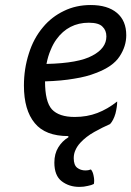

<svg xmlns="http://www.w3.org/2000/svg" viewBox="-20 -522 522 764"><path d="M482.4 -381.8Q482.4 -439.5 445.3 -470.7Q408.2 -502 340.8 -502Q282.2 -502 234.4 -478.5Q185.5 -455.1 151.4 -414.1Q113.3 -369.1 94.7 -308.6Q75.2 -248 75.2 -181.6Q75.2 -84 118.2 -32.2Q160.2 19.5 252 19.5Q252 21.5 252 24.4Q227.5 39.1 211.9 64.5Q196.3 89.8 196.3 125Q196.3 176.8 225.6 199.2Q254.9 221.7 295.9 221.7Q313.5 221.7 329.1 217.8Q344.7 214.8 353.5 210Q356.4 195.3 352.5 177.7Q349.6 161.1 341.8 152.3Q335 154.3 331.1 155.3Q326.2 156.2 320.3 156.2Q300.8 156.2 287.1 145.5Q273.4 134.8 273.4 107.4Q273.4 89.8 280.3 75.2Q287.1 59.6 299.8 45.9Q322.3 21.5 355.5 2.9Q388.7 -15.6 418 -28.3Q431.6 -43 439.5 -70.3Q446.3 -97.7 446.3 -118.2Q408.2 -87.9 367.2 -72.3Q326.2 -56.6 277.3 -56.6Q214.8 -56.6 186.5 -86.9Q159.2 -117.2 159.2 -198.2Q225.6 -200.2 275.4 -209Q325.2 -216.8 361.3 -231.4Q429.7 -256.8 456.1 -297.9Q482.4 -337.9 482.4 -381.8ZM165 -267.6Q170.9 -298.8 181.6 -323.2Q191.4 -347.7 205.1 -366.2Q228.5 -398.4 260.7 -415Q293 -431.6 333 -431.6Q373 -431.6 387.7 -416Q403.3 -401.4 403.3 -377Q403.3 -330.1 347.7 -300.8Q293 -270.5 165 -267.6Z"/></svg>

Font: cl
Style: Italic
Weight: 400
Designer: Mitja Miklavcic
Version: Version 7.504; 2011; Build 1022